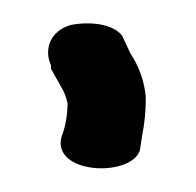

<svg xmlns="http://www.w3.org/2000/svg" viewBox="-20 -745 165 162"><path d="M23 -690V-687L32 -671C35 -666 36 -662 37 -658C37 -648 35 -637 32 -630C23 -598 90 -595 98 -618L100 -631C102 -641 103 -651 103 -662V-663C102 -675 98 -688 90 -700L83 -715C75 -725 56 -727 40 -724C22 -719 17 -703 23 -690Z"/></svg>

Font: Stray Cat
Style: ExBd
Weight: 800
Version: Version 1.0